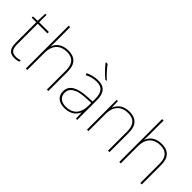

<svg xmlns="http://www.w3.org/2000/svg" viewBox="71 -1582 2408 2408"><g transform="rotate(45 1274.5 -378.0)"><path d="M212 -15C138 -15 117 -61 117 -143V-503H289V-528H117V-659H96L90 -528L10 -525V-503H91V-140C91 -47 119 10 212 10C247 10 269 4 291 -3V-28C269 -20 245 -15 212 -15Z M435 -496V-760H409V0H435V-302C435 -446 513 -513 628 -513C725 -513 782 -462 782 -345V0H808V-346C808 -477 742 -538 628 -538C516 -538 456 -480 435 -417H433C434 -446 435 -466 435 -496Z M1094 -766H1064V-759C1099 -714 1159 -650 1212 -606H1233V-612C1188 -652 1123 -723 1094 -766ZM1156 -537C1097 -537 1042 -522 989 -498L998 -472C1055 -501 1103 -512 1156 -512C1249 -512 1294 -463 1294 -343V-300L1191 -294C1034 -285 940 -234 940 -129C940 -45 994 10 1100 10C1208 10 1264 -42 1292 -103H1294L1298 0H1320V-350C1320 -480 1265 -537 1156 -537ZM1193 -270 1294 -275V-220C1292 -99 1233 -15 1100 -15C1015 -15 968 -58 968 -129C968 -222 1057 -263 1193 -270Z M1712 -538C1600 -538 1543 -478 1520 -417H1518L1514 -528H1493V0H1519V-302C1519 -446 1597 -513 1712 -513C1809 -513 1866 -462 1866 -345V0H1892V-346C1892 -477 1826 -538 1712 -538Z M2092 -496V-760H2066V0H2092V-302C2092 -446 2170 -513 2285 -513C2382 -513 2439 -462 2439 -345V0H2465V-346C2465 -477 2399 -538 2285 -538C2173 -538 2113 -480 2092 -417H2090C2091 -446 2092 -466 2092 -496Z"/></g></svg>

Font: Noto Sans Ethiopic Thin
Style: Regular
Weight: 100
Designer: Monotype Design Team
Foundry: Monotype Imaging Inc.
Version: Version 2.102